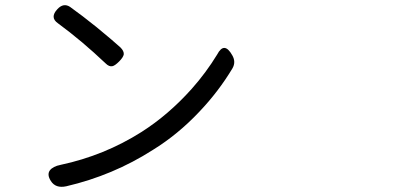

<svg xmlns="http://www.w3.org/2000/svg" viewBox="-20 -717 1540 743"><path d="M176.8 -16.6Q161.1 -41 172.9 -57.6Q184.6 -73.2 214.8 -79.1Q383.8 -115.2 527.3 -206.1Q631.8 -272.5 721.7 -373Q777.3 -435.5 820.3 -505.9Q847.7 -558.6 878.9 -502.9Q893.6 -477.5 879.9 -453.1Q826.2 -363.3 751 -284.2Q668 -196.3 571.3 -136.7Q417 -38.1 236.3 3.9Q195.3 12.7 176.8 -16.6ZM388.7 -471.7Q295.9 -559.6 204.1 -627Q171.9 -649.4 202.1 -681.6Q225.6 -707 251 -690.4Q298.8 -656.2 354.5 -611.3Q420.9 -556.6 446.3 -533.2Q460 -519.5 459 -506.8Q457 -495.1 440.9 -479Q424.8 -462.9 415 -460.9Q402.3 -458 388.7 -471.7Z"/></svg>

Font: Bpmf GenSen Rounded R
Style: R
Weight: 400
Foundry: But Ko
Version: Version 1.320